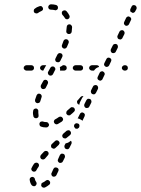

<svg xmlns="http://www.w3.org/2000/svg" viewBox="-20 -580 655 892"><path d="M171 281Q172 282 172 283Q172 284 172 284Q174 289 179 291Q184 293 189 291Q199 286 209 278Q213 275 213 270Q214 265 210 261Q207 257 202 256Q197 256 193 259Q186 265 179 268Q177 269 175 270Q173 272 172 274Q172 276 172 278Q172 280 171 281ZM137 244Q133 241 128 242Q123 243 120 247Q117 251 118 256Q120 271 127 280Q130 284 136 285Q141 286 145 283Q147 281 148 279Q149 277 150 275Q150 272 150 270Q149 267 148 265Q144 261 142 252Q142 247 137 244ZM219 232Q220 237 225 240Q230 242 235 240Q239 239 242 234Q246 226 251 215Q253 211 252 206Q250 201 245 199Q243 198 240 198Q238 198 235 198Q233 199 231 201Q229 203 228 205Q224 215 220 223Q217 227 219 232ZM161 185Q160 180 155 177Q151 175 146 176Q141 177 138 181Q131 191 127 200Q124 204 126 209Q128 214 132 216Q137 219 142 217Q147 216 149 211Q153 203 159 195Q162 191 161 185ZM249 169Q251 173 255 176Q258 177 260 177Q263 177 265 176Q267 175 269 174Q271 172 272 170L281 152Q283 147 281 142Q280 137 275 135Q273 134 270 134Q268 133 266 134Q263 135 261 137Q260 138 258 141L250 159Q247 164 249 169ZM206 133Q206 128 202 124Q198 121 193 121Q188 121 184 125Q177 133 170 140Q167 144 167 149Q167 154 171 158Q175 161 180 161Q185 161 189 157Q195 150 202 142Q206 138 206 133ZM279 100Q279 103 280 105Q281 107 282 109Q284 111 286 112Q291 114 296 113Q301 111 303 106L312 88Q313 86 313 83Q313 81 312 78Q312 77 311 76Q310 75 309 74L305 77Q299 82 293 84Q289 85 285 86L280 95Q279 98 279 100ZM255 89Q257 87 257 85Q257 82 256 80Q255 78 253 76Q250 72 245 72Q240 71 236 75Q228 82 221 89Q217 92 217 98Q217 103 220 107Q222 108 224 109Q226 110 229 111Q231 111 234 110Q236 109 238 107Q245 100 253 93Q254 92 255 89ZM310 39Q310 33 307 30Q305 28 303 26Q301 25 298 25Q296 25 294 26Q291 26 289 28L274 41Q270 45 269 50Q269 55 272 59Q274 61 276 62Q278 63 281 63Q283 63 286 63Q288 62 290 60L306 47Q309 44 310 39ZM349 6Q350 1 347 -3Q345 -5 343 -6Q341 -7 338 -7Q336 -8 333 -7Q331 -6 329 -5L328 -4Q324 -1 324 4Q323 9 327 13Q328 15 330 17Q333 18 335 18Q337 18 340 18Q342 17 344 15H345Q349 11 349 6ZM196 12Q201 12 204 8Q208 5 208 -1Q207 -3 206 -5Q205 -8 204 -9Q202 -11 199 -12Q197 -13 195 -13Q193 -13 192 -13Q186 -13 181 -15Q178 -16 176 -16Q173 -16 171 -15Q169 -15 167 -13Q165 -11 164 -9Q162 -4 164 1Q165 6 170 8Q180 12 192 12Q194 12 196 12ZM273 -23Q274 -28 271 -32Q268 -37 263 -38Q258 -39 253 -36Q245 -30 237 -26Q235 -25 233 -23Q232 -21 231 -19Q230 -16 230 -14Q231 -11 232 -9Q234 -5 239 -3Q244 -1 249 -4Q258 -9 267 -15Q271 -18 273 -23ZM363 -19Q363 -19 364 -20Q364 -21 364 -21L373 -40Q374 -42 374 -44Q374 -47 374 -49Q373 -52 371 -53Q370 -55 367 -56Q363 -59 358 -57Q353 -55 351 -50L342 -32Q342 -32 341 -31Q341 -30 341 -30Q348 -29 354 -25Q359 -23 363 -19ZM135 -41Q135 -38 137 -36Q138 -34 140 -33Q142 -31 145 -31Q147 -31 150 -31Q155 -32 158 -36Q160 -41 159 -46Q158 -51 158 -56Q158 -60 158 -63Q159 -68 155 -72Q152 -76 147 -76Q144 -76 142 -75Q139 -74 138 -73Q136 -71 135 -69Q134 -67 134 -64Q133 -60 133 -56Q133 -49 135 -41ZM327 -65Q328 -67 328 -70Q328 -72 327 -74Q326 -77 324 -79Q321 -82 315 -82Q310 -83 307 -79Q299 -72 292 -66Q290 -64 289 -62Q288 -59 288 -57Q288 -54 288 -52Q289 -50 291 -48Q294 -44 299 -44Q305 -43 308 -47Q316 -53 324 -61Q326 -63 327 -65ZM372 -86Q374 -81 378 -79Q381 -78 383 -78Q386 -78 388 -79Q390 -79 392 -81Q394 -83 395 -85L404 -103Q406 -108 404 -113Q403 -118 398 -120Q396 -121 393 -121Q391 -121 388 -121Q386 -120 384 -118Q382 -116 381 -114L372 -96Q370 -91 372 -86ZM368 -133Q364 -134 360 -133Q357 -132 354 -129Q348 -122 341 -114Q339 -113 338 -110Q338 -108 338 -105Q338 -103 339 -101Q340 -98 342 -97Q343 -95 345 -95Q347 -94 349 -94Q349 -100 352 -106L361 -124Q364 -129 368 -133ZM144 -107Q147 -102 152 -101Q154 -100 156 -101Q159 -101 161 -102Q163 -103 165 -105Q166 -107 167 -109Q170 -118 173 -128Q175 -133 173 -137Q171 -142 166 -144Q161 -146 156 -144Q152 -141 150 -137Q146 -126 143 -117Q142 -112 144 -107ZM402 -155Q402 -152 403 -150Q404 -148 405 -146Q407 -144 409 -143Q414 -141 419 -142Q423 -144 426 -149L435 -167Q436 -169 436 -172Q436 -174 435 -177Q434 -179 433 -181Q431 -183 429 -184Q424 -186 419 -184Q414 -183 412 -178L403 -160Q402 -157 402 -155ZM170 -174Q172 -169 176 -167Q181 -165 186 -167Q191 -168 193 -173Q197 -182 202 -191Q204 -196 203 -200Q201 -205 197 -208Q192 -210 187 -209Q182 -207 180 -202Q175 -193 170 -184Q168 -179 170 -174ZM433 -214Q435 -209 440 -207Q442 -206 445 -205Q447 -205 449 -206Q452 -207 454 -209Q455 -210 456 -212L465 -231Q468 -235 466 -240Q464 -245 460 -247Q457 -249 455 -249Q452 -249 450 -248Q448 -247 446 -246Q444 -244 443 -242L434 -223Q432 -219 433 -214ZM214 -265 204 -247Q201 -243 203 -238Q204 -233 209 -230Q213 -228 218 -229Q223 -230 226 -235L235 -253Q237 -255 237 -257Q237 -260 237 -262Q236 -265 234 -267Q233 -269 231 -270Q226 -272 221 -271Q216 -269 214 -265ZM94 -256Q90 -259 90 -264Q90 -270 94 -273Q98 -277 103 -277H126Q131 -277 135 -273Q138 -270 138 -264Q138 -259 135 -256Q131 -252 126 -252H103Q98 -252 94 -256ZM195 -277H179Q174 -277 170 -273Q166 -270 166 -264Q166 -259 170 -256Q174 -252 179 -252H181Q182 -255 184 -258L194 -276Q194 -276 195 -277ZM259 -254Q259 -253 259 -252H278Q283 -252 287 -256Q290 -259 290 -264Q290 -270 287 -273Q283 -277 278 -277H272Q272 -277 271 -276Q266 -272 259 -269Q258 -269 258 -269Q258 -269 258 -268Q260 -261 259 -254ZM363 -256Q366 -259 366 -264Q366 -270 363 -273Q359 -277 354 -277H331Q326 -277 322 -273Q318 -270 318 -264Q318 -259 322 -256Q326 -252 331 -252H354Q359 -252 363 -256ZM430 -277H407Q402 -277 398 -273Q394 -270 394 -264Q394 -259 398 -256Q402 -252 407 -252H417Q418 -253 418 -254Q422 -259 427 -263Q433 -267 440 -269Q440 -271 439 -273Q437 -275 435 -276Q432 -277 430 -277ZM571 -256Q574 -259 574 -264Q574 -270 571 -273Q567 -277 562 -277H559Q554 -277 550 -273Q546 -270 546 -264Q546 -259 550 -256Q554 -252 559 -252H562Q567 -252 571 -256ZM464 -277Q466 -273 471 -270Q475 -268 480 -270Q485 -272 487 -276L496 -295Q498 -299 497 -304Q495 -309 490 -311Q486 -313 481 -312Q476 -310 474 -305L465 -287Q462 -282 464 -277ZM237 -299Q238 -294 243 -292Q245 -291 248 -291Q250 -290 252 -291Q255 -292 257 -293Q259 -295 260 -297Q265 -307 269 -315Q272 -320 270 -325Q269 -330 264 -332Q259 -334 254 -333Q250 -331 247 -327Q243 -318 238 -309Q235 -304 237 -299ZM495 -341Q497 -336 501 -334Q506 -332 511 -334Q516 -335 518 -340L527 -358Q529 -363 527 -368Q526 -373 521 -375Q519 -376 516 -376Q514 -376 511 -375Q509 -375 507 -373Q505 -371 504 -369L495 -351Q493 -346 495 -341ZM268 -362Q270 -357 275 -355Q280 -353 284 -355Q289 -357 291 -362Q295 -372 299 -381Q301 -386 298 -391Q296 -396 291 -397Q287 -399 282 -397Q277 -395 275 -390Q272 -381 268 -371Q266 -367 268 -362ZM526 -405Q527 -400 532 -398Q534 -397 537 -397Q539 -396 542 -397Q544 -398 546 -400Q548 -401 549 -404L558 -422Q560 -427 558 -432Q556 -436 552 -439Q549 -440 547 -440Q544 -440 542 -439Q540 -438 538 -437Q536 -435 535 -433L526 -414Q524 -410 526 -405ZM290 -427Q293 -423 298 -422Q303 -421 308 -424Q312 -427 313 -432Q314 -443 315 -454Q315 -459 311 -463Q308 -467 303 -467Q297 -467 294 -464Q290 -460 290 -455Q289 -446 288 -436Q287 -431 290 -427ZM556 -469Q558 -464 563 -461Q567 -459 572 -461Q577 -463 579 -467L588 -486Q591 -490 589 -495Q587 -500 582 -502Q578 -505 573 -503Q568 -501 566 -497L557 -478Q555 -474 556 -469ZM288 -491Q293 -489 297 -492Q302 -494 303 -499Q305 -504 302 -509Q297 -519 289 -528Q287 -530 285 -531Q283 -532 280 -532Q278 -532 275 -531Q273 -530 271 -529Q269 -527 268 -525Q267 -523 267 -520Q267 -518 268 -515Q269 -513 270 -511Q276 -505 281 -497Q283 -492 288 -491ZM179 -534Q181 -539 179 -544Q178 -546 176 -548Q175 -550 173 -551Q170 -552 168 -552Q165 -552 163 -551Q150 -547 142 -540Q137 -537 137 -532Q136 -526 139 -522Q141 -520 143 -519Q145 -518 148 -518Q150 -517 153 -518Q155 -519 157 -520Q162 -524 171 -528Q176 -530 179 -534ZM586 -538 587 -541Q587 -542 588 -542Q588 -542 588 -542L591 -549Q593 -554 598 -556Q603 -557 608 -555Q612 -553 614 -548Q616 -543 614 -538L608 -527Q607 -524 603 -522Q600 -520 596 -520Q594 -522 592 -523Q590 -524 588 -524Q585 -527 585 -531Q584 -535 586 -538ZM239 -532Q241 -533 243 -534Q246 -535 247 -537Q249 -539 249 -542Q250 -547 248 -551Q245 -556 240 -557Q229 -560 217 -560Q214 -560 212 -559Q210 -558 208 -556Q206 -554 205 -552Q204 -550 204 -547Q204 -542 208 -538Q211 -535 217 -535Q226 -535 234 -533Q236 -532 239 -532Z"/></svg>

Font: FRB American Cursive Guidelines Dashed
Style: Italic
Weight: 400
Italic angle: -25°
Version: Version 2.0;Modular Font Editor K font №1